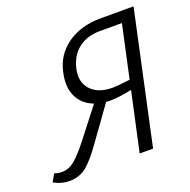

<svg xmlns="http://www.w3.org/2000/svg" viewBox="-147 -775 890 900"><g transform="rotate(-20 298.0 -324.5)"><path d="M448 -658H612L470 0H403L467 -294Q401 -280 361 -280Q345 -280 338 -281L215 -110Q171 -48 136 -19.5Q101 9 49 9Q12 9 -27 -12L-5 -50Q12 -43 31 -43Q67 -43 97.5 -69Q128 -95 170 -149L282 -293Q228 -313 204.5 -361Q181 -409 196 -478Q213 -562 281 -610Q349 -658 448 -658ZM390 -333Q413 -333 477 -341L534 -603H424Q359 -603 316.5 -569.5Q274 -536 260 -475Q246 -412 282 -372.5Q318 -333 390 -333Z"/></g></svg>

Font: EauTest
Style: Italic
Weight: 400
Italic angle: -12°
Designer: Christian Thalmann (Catharsis Fonts)
Version: Version 0.001;PS 000.001;hotconv 1.0.88;makeotf.lib2.5.64775